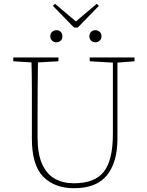

<svg xmlns="http://www.w3.org/2000/svg" viewBox="-20 -979 777 1012"><path d="M453 -656V-676H689V-656L599 -649V-248Q599 -124 544 -55.5Q489 13 370 13Q268 13 208 -47.5Q148 -108 148 -249V-361Q148 -434 148 -506Q148 -578 146 -650L50 -656V-676H288V-656L180 -650Q179 -578 178.5 -506.5Q178 -435 178 -361V-256Q178 -168 202 -114.5Q226 -61 269 -37Q312 -13 370 -13Q479 -13 527 -73.5Q575 -134 575 -274V-649ZM277 -756Q265 -756 255 -764.5Q245 -773 245 -788Q245 -803 255 -811.5Q265 -820 277 -820Q290 -820 299.5 -811.5Q309 -803 309 -788Q309 -773 299.5 -764.5Q290 -756 277 -756ZM483 -756Q470 -756 460.5 -764.5Q451 -773 451 -788Q451 -803 460.5 -811.5Q470 -820 483 -820Q495 -820 505 -811.5Q515 -803 515 -788Q515 -773 505 -764.5Q495 -756 483 -756ZM270 -959 380 -866 490 -959 501 -948 390 -834H370L259 -948Z"/></svg>

Font: Source Serif 4 ExtraLight
Style: Regular
Weight: 200
Designer: Frank Grießhammer
Foundry: Adobe
Version: Version 4.005;hotconv 1.1.0;makeotfexe 2.6.0